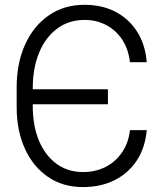

<svg xmlns="http://www.w3.org/2000/svg" viewBox="-20 -757 665 787"><path d="M319.8 9.8Q237.3 9.8 176.3 -32.2Q115.2 -74.2 81.8 -148.2Q48.3 -222.2 48.3 -317.4V-398.9Q48.3 -498 82.8 -574.2Q117.2 -650.4 179.7 -693.8Q242.2 -737.3 326.7 -737.3Q398.4 -737.3 453.6 -708.5Q508.8 -679.7 542.2 -627Q575.7 -574.2 581.5 -502H512.7Q506.3 -556.6 480.5 -595.2Q454.6 -633.8 415 -654.5Q375.5 -675.3 327.1 -675.3Q261.7 -675.3 213.9 -639.4Q166 -603.5 140.4 -541.3Q114.7 -479 114.3 -398.4V-318.4Q114.7 -240.7 139.6 -180.7Q164.6 -120.6 210.9 -86.2Q257.3 -51.8 320.8 -51.8Q370.6 -51.8 411.4 -72Q452.1 -92.3 479.2 -130.9Q506.3 -169.4 512.7 -223.6H581.5Q575.2 -151.9 541 -99.6Q506.8 -47.4 450.2 -18.8Q393.6 9.8 319.8 9.8ZM102.1 -329.6V-391.1H422.4V-329.6Z"/></svg>

Font: Inter Tight Light
Style: Regular
Weight: 300
Designer: Rasmus Andersson
Foundry: rsms
Version: Version 3.004